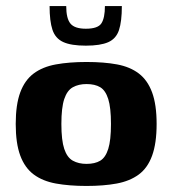

<svg xmlns="http://www.w3.org/2000/svg" viewBox="-20 -609 570 635"><path d="M266 6Q209 6 165 -2Q121 -10 91.5 -32Q62 -54 47 -94.5Q32 -135 32 -199Q32 -263 47 -303.5Q62 -344 91.5 -366Q121 -388 165 -396Q209 -404 266 -404Q324 -404 367 -396Q410 -388 439 -366Q468 -344 483 -303.5Q498 -263 498 -199Q498 -135 483 -94Q468 -53 438.5 -31.5Q409 -10 366 -2Q323 6 266 6ZM266 -67Q294 -67 311.5 -77.5Q329 -88 338 -116.5Q347 -145 347 -199Q347 -253 338 -281.5Q329 -310 311.5 -320.5Q294 -331 266 -331Q240 -331 221 -320.5Q202 -310 192.5 -281.5Q183 -253 183 -199Q183 -145 192.5 -116.5Q202 -88 221 -77.5Q240 -67 266 -67ZM264 -458Q215 -458 189 -470Q163 -482 153.5 -510.5Q144 -539 144 -589H199Q199 -548 213 -531Q227 -514 264 -514Q304 -514 315.5 -532Q327 -550 327 -589H383Q383 -538 373.5 -509.5Q364 -481 338 -469.5Q312 -458 264 -458Z"/></svg>

Font: Genos
Style: Bold
Weight: 700
Designer: Robert E. Leuschke
Foundry: Robert E. Leuschke
Version: Version 1.010